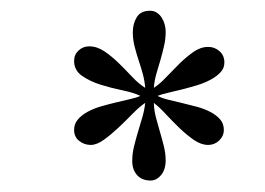

<svg xmlns="http://www.w3.org/2000/svg" viewBox="-20 -709 480 348"><path d="M386.7 -595.7Q386.7 -585.4 379.6 -577.9Q372.6 -570.3 361.6 -564.5Q350.6 -558.6 336.9 -554.4Q323.2 -550.3 309.8 -546.9Q296.4 -543.5 284.4 -540.8Q272.5 -538.1 265.6 -535.2Q272.9 -531.2 284.9 -528.3Q296.9 -525.4 310.3 -522.2Q323.7 -519 337.2 -515.4Q350.6 -511.7 361.3 -506.1Q372.1 -500.5 378.9 -492.7Q385.7 -484.9 385.7 -473.6Q385.7 -462.4 377.2 -454.3Q368.7 -446.3 357.4 -446.3Q344.7 -446.3 331.5 -455.3Q318.4 -464.4 305.4 -476.8Q292.5 -489.3 280.5 -502.2Q268.6 -515.1 258.8 -522.5Q259.3 -508.8 262.7 -495.8Q266.1 -482.9 270 -469.7Q273.9 -456.5 277.1 -443.6Q280.3 -430.7 280.3 -417Q280.3 -411.1 278.6 -404.8Q276.9 -398.4 273.2 -393.3Q269.5 -388.2 264.4 -385Q259.3 -381.8 252.9 -381.8Q237.3 -381.8 228.5 -391.6Q219.7 -401.4 219.7 -417Q219.7 -430.7 222.9 -443.6Q226.1 -456.5 230 -469.7Q233.9 -482.9 237.8 -495.8Q241.7 -508.8 243.2 -522.5Q233.4 -516.1 220.9 -503.4Q208.5 -490.7 195.1 -478Q181.6 -465.3 168.5 -455.8Q155.3 -446.3 144.5 -446.3Q132.8 -446.3 123.5 -453.6Q114.3 -460.9 114.3 -473.6Q114.3 -484.4 121.1 -492.4Q127.9 -500.5 138.7 -506.3Q149.4 -512.2 162.8 -516.1Q176.3 -520 189.7 -523.2Q203.1 -526.4 214.8 -529.1Q226.6 -531.7 234.4 -535.2Q222.7 -541 202.4 -545.2Q182.1 -549.3 162.6 -555.4Q143.1 -561.5 128.7 -571.5Q114.3 -581.5 114.3 -598.6Q114.3 -609.9 122.3 -617.4Q130.4 -625 141.6 -625Q155.8 -625 169.2 -616Q182.6 -606.9 195.1 -594.7Q207.5 -582.5 219.5 -569.8Q231.4 -557.1 243.2 -549.8Q242.2 -562.5 238.8 -575Q235.4 -587.4 231.2 -599.9Q227.1 -612.3 223.9 -625Q220.7 -637.7 220.7 -650.4Q220.7 -666 227.8 -677.7Q234.9 -689.5 252 -689.5Q259.3 -689.5 264.6 -685.8Q270 -682.1 273.4 -676.5Q276.9 -670.9 278.6 -664.3Q280.3 -657.7 280.3 -651.4Q280.3 -638.2 277.3 -625.5Q274.4 -612.8 270.8 -600.3Q267.1 -587.9 263.4 -575.2Q259.8 -562.5 258.8 -549.8Q269.5 -556.6 281.2 -569.1Q293 -581.5 305.4 -593.8Q317.9 -606 330.8 -615Q343.8 -624 357.4 -624Q369.1 -624 377.9 -616.2Q386.7 -608.4 386.7 -595.7Z"/></svg>

Font: Surma
Style: Regular
Weight: 400
Designer: Sue Lloyd-Williams
Foundry: Sylheti Translation And Research
Version: Version 3.000